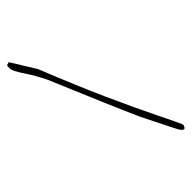

<svg xmlns="http://www.w3.org/2000/svg" viewBox="-277 -776 901 901"><g transform="rotate(-45 173.5 -325.5)"><path d="M366.2 54.7Q367.2 56.6 367.2 60.5Q367.2 64.5 363.8 70.8Q360.4 77.1 356.4 77.1Q352.5 77.1 345.7 71.3Q338.9 65.4 327.1 41.5Q315.4 17.6 252 -108.4Q195.3 -234.4 66.4 -541Q43 -589.8 10.7 -638.2Q-21.5 -686.5 -21.5 -703.1Q-21.5 -719.7 -19.5 -722.7L-3.9 -727.5L70.3 -607.4Q144.5 -421.9 204.1 -289.6Q263.7 -157.2 313 -57.1Q362.3 43 366.2 53.7Z"/></g></svg>

Font: Drukaatie burti
Style: Thin
Weight: 100
Version: Version 0.14